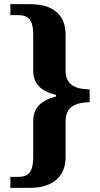

<svg xmlns="http://www.w3.org/2000/svg" viewBox="-20 -780 482 925"><path d="M30 125H125C237 125 296 68 296 -23V-194C296 -270 347 -285 412 -288V-349C347 -351 296 -367 296 -442V-614C296 -707 237 -760 125 -760H30V-707H69C126 -707 140 -673 140 -610V-440C140 -380 173 -341 250 -323V-315C174 -296 140 -257 140 -197V-26C140 37 126 72 69 72H30Z"/></svg>

Font: Noto Serif NP Hmong
Style: Bold
Weight: 700
Designer: Dalton Maag Ltd
Foundry: Dalton Maag Ltd
Version: Version 1.001